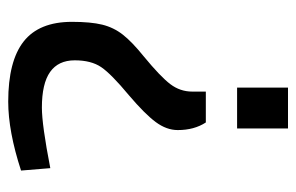

<svg xmlns="http://www.w3.org/2000/svg" viewBox="-150 -390 738 479"><g transform="rotate(90 219.5 -151.0)"><path d="M301 -373H199V-500H301ZM305 -225Q305 -197 285 -170Q265 -143 218 -103Q165 -59 148 -34Q131 -9 131 32Q131 73 160 93.5Q189 114 249 114Q292 114 400 93L406 166Q308 198 234 198Q133 198 84 159.5Q35 121 35 39Q35 -8 42 -36.5Q49 -65 67 -88Q85 -111 121 -140Q172 -182 190.5 -206.5Q209 -231 209 -261V-295H286Q305 -266 305 -225Z"/></g></svg>

Font: sheba-seeBold
Style: Regular
Weight: 600
Designer: Mohamed Galeb, the designers
Foundry: Kief Type Foundry
Version: Version 2.010; ttfautohint (v1.5.33-1714) -l 8 -r 50 -G 200 